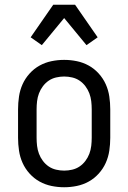

<svg xmlns="http://www.w3.org/2000/svg" viewBox="-20 -780 540 808"><path d="M250 8Q223 8 196.5 2.5Q170 -3 146.5 -16Q123 -29 104.5 -49.5Q86 -70 75 -94.5Q64 -119 60 -146Q56 -173 56 -200V-320Q56 -347 60 -374Q64 -401 75 -425.5Q86 -450 104.5 -470.5Q123 -491 146.5 -504Q170 -517 196.5 -522.5Q223 -528 250 -528Q277 -528 303.5 -522.5Q330 -517 353.5 -504Q377 -491 395.5 -470.5Q414 -450 425 -425.5Q436 -401 440 -374Q444 -347 444 -320V-200Q444 -173 440 -146Q436 -119 425 -94.5Q414 -70 395.5 -49.5Q377 -29 353.5 -16Q330 -3 303.5 2.5Q277 8 250 8ZM250 -62Q267 -62 284 -66Q301 -70 315 -79.5Q329 -89 339.5 -103Q350 -117 356 -133Q362 -149 364 -166Q366 -183 366 -200V-320Q366 -337 364 -354Q362 -371 356 -387Q350 -403 339.5 -417Q329 -431 315 -440.5Q301 -450 284 -454Q267 -458 250 -458Q233 -458 216 -454Q199 -450 185 -440.5Q171 -431 160.5 -417Q150 -403 144 -387Q138 -371 136 -354Q134 -337 134 -320V-200Q134 -183 136 -166Q138 -149 144 -133Q150 -117 160.5 -103Q171 -89 185 -79.5Q199 -70 216 -66Q233 -62 250 -62ZM156 -590 109 -623 204 -760H296L391 -623L344 -590L250 -704Z"/></svg>

Font: Iosevka Fixed
Style: Regular
Weight: 400
Monospace: yes
Designer: Belleve Invis
Foundry: Belleve Invis
Version: Version 33.2.4